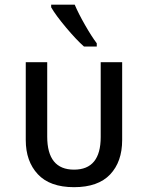

<svg xmlns="http://www.w3.org/2000/svg" viewBox="-20 -774 633 808"><path d="M291.5 13.7Q189.9 13.7 139.2 -40.8Q88.4 -95.2 88.4 -184.6V-512.2H178.7V-199.2Q178.7 -60.1 291.5 -60.1Q403.8 -60.1 403.8 -197.3V-512.2H494.1V-184.6Q494.1 -93.3 443.4 -39.8Q392.6 13.7 291.5 13.7ZM387.2 -578.1H333.5Q301.8 -606 258.3 -657.7Q214.8 -709.5 195.3 -743.2V-754.4H294.4Q310.1 -717.3 337.9 -668.7Q365.7 -620.1 387.2 -591.8Z"/></svg>

Font: Cadman
Style: Regular
Weight: 400
Designer: Paul James MIller
Foundry: High-Logic / Made with FontCreator
Version: Version 2.114;March 28, 2021;FontCreator 13.0.0.2683 64-bit